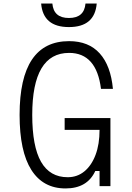

<svg xmlns="http://www.w3.org/2000/svg" viewBox="-20 -1045 740 1078"><path d="M348 13Q222 13 156 -91Q90 -195 90 -400Q90 -814 368 -814Q478 -814 540 -745Q602 -676 614 -546H547Q522 -748 368 -748Q161 -748 161 -400Q161 -223 210.5 -136.5Q260 -50 360 -50Q414 -50 454 -83Q494 -116 516.5 -175.5Q539 -235 539 -316H343V-382H600V0H539V-85H515Q470 13 348 13ZM274 -1025Q281 -944 367 -944Q453 -944 460 -1025H523Q512 -893 367 -893Q222 -893 211 -1025Z"/></svg>

Font: Martian Mono ExtraLight
Style: Regular
Weight: 200
Monospace: yes
Designer: Roman Shamin
Foundry: Evil Martians
Version: Version 1.000; ttfautohint (v1.8.4.7-5d5b)